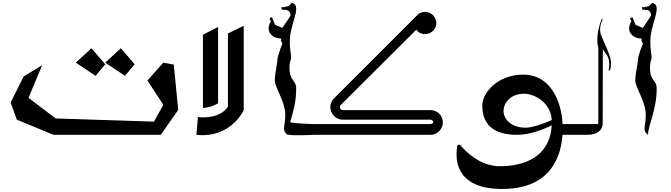

<svg xmlns="http://www.w3.org/2000/svg" viewBox="-20 -889 4424 1266"><path d="M583 -571 674 -465 610 -389 480 -476ZM777 -571 868 -465 804 -389 674 -476ZM1057 -476 952 -358 1057 -198 995 -87 347 -108 168 -244 258 -459 136 -385 50 -213 91 -100 333 0H1040L1155 -164L1126 -463Z M1483 -668V-185C1423 -97 1285 -117 1285 -117L1275 0C1501 25 1587 -162 1587 -162V-719ZM1318 -660 1418 -711V-208C1418 -208 1379 -181 1318 -177Z M1893 -83C1910 -140 1933 -213 1933 -304C1933 -367 1889 -348 1889 -444C1889 -488 1900 -494 1900 -511C1900 -526 1881 -605 1898 -681C1915 -757 1933 -795 1933 -831C1933 -868 1907 -869 1902 -869L1883 -849L1848 -841L1836 -843L1837 -832C1837 -832 1836 -824 1849 -824C1864 -825 1895 -826 1896 -786L1842 -705L1794 -725L1773 -776L1757 -768L1766 -748C1766 -748 1751 -728 1751 -699C1751 -672 1780 -635 1832 -635L1835 -629L1832 -622L1842 -601C1842 -601 1809 -520 1809 -494C1809 -467 1792 -405 1792 -358C1792 -311 1861 -220 1861 -133C1861 -83 1853 -67 1853 -40C1853 -23 1863 -11 1870 -5V-4C1871 -4 1871 -3 1872 -3C1875 -1 1876 0 1876 0V-2C1910 8 2043 0 2043 0V-71C2043 -71 1940 -73 1893 -83Z M2818 -163H2240C2229 -163 2224 -172 2223 -175C2222 -179 2219 -188 2226 -196L2725 -693C2738 -675 2759 -664 2783 -664C2823 -664 2857 -697 2857 -737C2857 -777 2823 -811 2783 -811C2771 -811 2760 -808 2750 -803C2745 -801 2741 -799 2737 -795L2183 -241C2159 -217 2151 -181 2165 -151C2177 -121 2207 -100 2240 -100H2818C2829 -100 2837 -92 2837 -82C2837 -79 2829 -71 2818 -71H1994C1977 -71 1963 -50 1963 -31C1963 -15 1977 0 1994 0H2818C2864 0 2900 -38 2900 -82C2900 -127 2864 -163 2818 -163Z M3852 -71H3689C3689 -82 3688 -92 3687 -103C3686 -113 3685 -122 3683 -132C3661 -266 3585 -397 3431 -397C3259 -397 3160 -276 3160 -193C3160 -81 3221 0 3388 0C3468 0 3549 -29 3618 -63C3606 147 3436 207 3276 207C3146 207 3051 111 3016 69C3009 62 2996 65 2995 75C2982 148 2973 357 3291 357C3626 357 3680 124 3689 0H3852ZM3300 -157C3300 -207 3343 -271 3435 -271C3507 -271 3613 -210 3618 -97C3554 -70 3488 -47 3447 -47C3347 -47 3300 -107 3300 -157Z M3945 -653C3922 -707 3954 -759 3954 -759L3948 -765C3900 -644 3925 -576 3925 -576V-71H3812V0H3850C3914 0 3954 -26 3954 -78L3955 -564C3956 -562 3960 -555 3980 -528C4009 -489 3993 -427 3993 -427L4001 -424C4001 -424 4009 -434 4009 -476C4009 -517 3967 -599 3945 -653Z M4150 -776 4134 -768 4143 -748C4143 -748 4128 -728 4128 -699C4128 -672 4157 -635 4209 -635L4212 -629L4209 -622L4219 -601C4219 -601 4186 -520 4186 -494C4186 -467 4169 -405 4169 -358C4169 -311 4238 -220 4238 -133C4238 -83 4230 -67 4230 -40C4230 -15 4253 0 4253 0C4253 -63 4310 -162 4310 -304C4310 -367 4266 -348 4266 -444C4266 -488 4277 -494 4277 -511C4277 -526 4258 -605 4275 -681C4292 -757 4310 -795 4310 -831C4310 -868 4284 -869 4279 -869L4260 -849L4225 -841L4213 -843L4214 -832C4214 -832 4213 -824 4226 -824C4241 -825 4272 -826 4273 -786L4219 -705L4171 -725Z"/></svg>

Font: Am-Hal
Style: Regular
Weight: 400
Designer: Multible Designers
Foundry: Kief Type Foundry
Version: Version 1.000;PS 001.000;hotconv 1.0.88;makeotf.lib2.5.64775